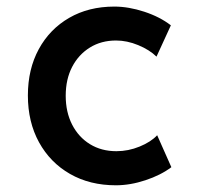

<svg xmlns="http://www.w3.org/2000/svg" viewBox="-20 -549 602 575"><path d="M327.1 5.9Q249 5.9 189.7 -28.1Q130.4 -62 96.9 -122.8Q63.5 -183.6 63.5 -263.2Q63.5 -341.8 96.2 -401.9Q128.9 -461.9 187.3 -495.6Q245.6 -529.3 322.3 -529.3Q365.2 -529.3 412.1 -513.9Q459 -498.5 491.7 -473.1L448.7 -379.4Q427.7 -399.9 394 -413.8Q360.4 -427.7 327.6 -427.7Q283.2 -427.7 249.3 -406.7Q215.3 -385.7 196 -348.6Q176.8 -311.5 176.8 -262.2Q176.8 -213.4 196 -175.8Q215.3 -138.2 249.5 -117.2Q283.7 -96.2 328.6 -96.2Q364.3 -96.2 398.2 -110.1Q432.1 -124 450.7 -144L493.2 -48.3Q461.4 -24.4 415.8 -9.3Q370.1 5.9 327.1 5.9Z"/></svg>

Font: Reddit Mono SemiBold
Style: Regular
Weight: 600
Monospace: yes
Designer: Stephen Hutchings
Foundry: Reddit
Version: Version 1.014